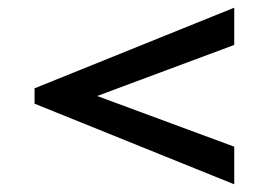

<svg xmlns="http://www.w3.org/2000/svg" viewBox="-20 -560 720 500"><path d="M70 -330 590 -540V-443L233 -310L590 -178V-80L70 -290Z"/></svg>

Font: Madhuban
Style: Regular
Weight: 400
Designer: jaikishan Patel
Foundry: MagicType
Version: Version 1.000